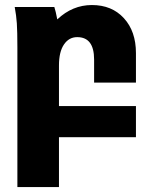

<svg xmlns="http://www.w3.org/2000/svg" viewBox="-20 -551 600 771"><path d="M39.1 -522.9H198.2Q203.6 -506.8 210 -473.1Q271 -530.8 349.1 -530.8Q429.2 -530.8 477.5 -478Q525.9 -425.3 525.9 -337.9V-219.2H357.9V-312Q357.9 -401.9 290 -401.9Q256.8 -401.9 236.8 -372.3Q216.8 -342.8 216.8 -288.1V-125H525.9V0H216.8V200.2H49.8V-359.9Q49.8 -425.3 47.6 -457.3Q45.4 -489.3 39.1 -522.9Z"/></svg>

Font: LT Superior Black
Style: Regular
Weight: 900
Designer: Daniel Lyons
Foundry: LyonsType
Version: Version 2.005